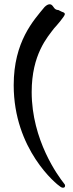

<svg xmlns="http://www.w3.org/2000/svg" viewBox="-20 -757 343 897"><path d="M212 -737C205 -737 197 -733 188 -724C137 -662 44 -563 44 -359C44 -59 243 104 263 116C267 119 271 120 274 120C281 120 284 117 284 110C284 107 283 104 279 100C252 66 128 -102 128 -327C128 -503 202 -584 233 -625C239 -631 283 -681 283 -691C283 -695 280 -699 269 -702C265 -703 261 -707 257 -708C252 -712 248 -709 241 -713C229 -719 227 -737 212 -737Z"/></svg>

Font: Engagement
Style: Regular
Weight: 400
Designer: Astigmatic (AOETI)
Foundry: Astigmatic (AOETI)
Version: Version 1.000